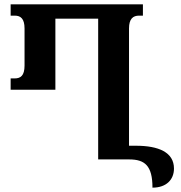

<svg xmlns="http://www.w3.org/2000/svg" viewBox="-20 -734 833 884"><path d="M606 -63H574V-603C574 -648 593 -662 620 -662H638V-714H29V-662H48C75 -662 93 -648 93 -603V-432C93 -386 75 -373 48 -373H29V-321H235V-648H432V0H575C647 0 682 29 682 130C746 130 781 93 781 42C781 -33 710 -63 606 -63Z"/></svg>

Font: Noto Serif Georgian Condensed Bold
Style: Regular
Weight: 700
Width: 3
Designer: Monotype Design Team, Akaki Razmadze
Foundry: Google LLC
Version: Version 2.003